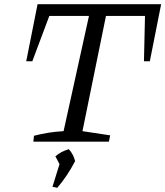

<svg xmlns="http://www.w3.org/2000/svg" viewBox="-20 -675 788 915"><path d="M748 -655 694 -383H666L671 -599H485L373 -50L505 -30L499 0H139L142 -28Q177 -37 211.5 -42.5Q246 -48 283 -50L404 -599H215L134 -383H105L159 -655ZM230 215 266 100 338 93Q301 164 253 220ZM275 129 244 70Q270 47 308 36Q330 60 338 93Z"/></svg>

Font: Piazzolla Thin
Style: Italic
Weight: 400
Italic angle: -11.3°
Version: Version 2.005